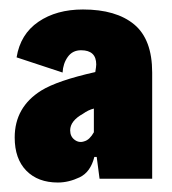

<svg xmlns="http://www.w3.org/2000/svg" viewBox="-20 -738 362 405"><path d="M301 -585V-361H190L184 -407H179Q171 -375 148 -364Q125 -353 102 -353Q60 -353 35.5 -378Q11 -403 11 -448Q11 -512 67 -547Q101 -568 181 -586Q183 -598 183 -602Q183 -632 151 -632Q133 -632 123 -618Q113 -604 112 -585L15 -617Q23 -666 61 -692Q99 -718 155 -718Q225 -718 263 -686.5Q301 -655 301 -585ZM178 -459V-509Q166 -506 155 -498Q128 -483 128 -463Q128 -450 137.5 -443Q147 -436 158 -440Q169 -443 178 -459Z"/></svg>

Font: Decalotype Black
Style: Regular
Weight: 900
Designer: Alfredo Marco Pradil
Foundry: Alfredo Marco Pradil
Version: Version 1.0